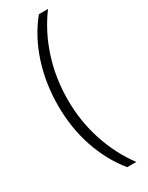

<svg xmlns="http://www.w3.org/2000/svg" viewBox="-227 -754 732 950"><g transform="rotate(-30 138.5 -279.0)"><path d="M47 -276Q47 -403 84 -516.5Q121 -630 191 -716H243Q175 -624 139 -512Q103 -400 103 -277Q103 -153 140 -41.5Q177 70 243 158H191Q123 75 85 -36Q47 -147 47 -276Z"/></g></svg>

Font: Noto Sans Lao Condensed Light
Style: Regular
Weight: 300
Width: 3
Designer: Monotype Design Team
Foundry: Monotype Imaging Inc.
Version: Version 2.003; ttfautohint (v1.8.4.7-5d5b)